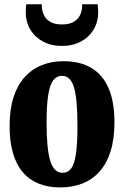

<svg xmlns="http://www.w3.org/2000/svg" viewBox="-20 -848 568 880"><path d="M24 -270.5Q24 -346.5 42 -402.2Q60 -458 93.2 -494.8Q126.5 -531.5 171.8 -549.5Q217 -567.5 271 -567.5Q347 -567.5 399 -536.5Q451 -505.5 477.8 -443.5Q504.5 -381.5 504.5 -288Q504.5 -210 486.5 -153.5Q468.5 -97 435.2 -60.5Q402 -24 356.5 -6.5Q311 11 256 11Q200 11 156.5 -6.8Q113 -24.5 83.5 -59.8Q54 -95 39 -147.8Q24 -200.5 24 -270.5ZM267 -56Q291 -56 306 -75.5Q321 -95 328 -142Q335 -189 335 -270.5Q335 -332 331.2 -375.8Q327.5 -419.5 319.2 -447Q311 -474.5 297.2 -487.5Q283.5 -500.5 264 -500.5Q240 -500.5 224.5 -480.8Q209 -461 201.2 -414Q193.5 -367 193.5 -286Q193.5 -224.5 197.8 -180.8Q202 -137 210.8 -109.5Q219.5 -82 233.5 -69Q247.5 -56 267 -56ZM264 -637.5Q214.5 -637.5 177.2 -657.5Q140 -677.5 119 -712.5Q98 -747.5 98 -792Q98 -802.5 98.8 -812Q99.5 -821.5 100.5 -828.5H171.5Q171.5 -824 171.8 -818.8Q172 -813.5 172.5 -808Q175 -789.5 184.5 -773Q194 -756.5 213.5 -746.2Q233 -736 264 -736Q295.5 -736 314.8 -746.2Q334 -756.5 343.8 -773Q353.5 -789.5 355.5 -808Q356.5 -813.5 356.5 -818.8Q356.5 -824 356.5 -828.5H427.5Q428.5 -821.5 429.2 -812Q430 -802.5 430 -792Q430 -747.5 409 -712.5Q388 -677.5 350.8 -657.5Q313.5 -637.5 264 -637.5Z"/></svg>

Font: Merriweather 24pt SemiCondensed Black
Style: Regular
Weight: 900
Width: 4
Designer: Eben Sorkin
Foundry: Eben Sorkin
Version: Version 2.100